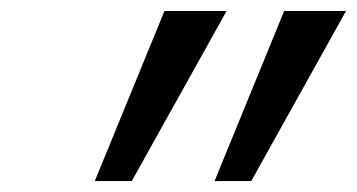

<svg xmlns="http://www.w3.org/2000/svg" viewBox="-20 -833 651 350"><path d="M220.2 -502.9H152.8L279.8 -813H393.1ZM438 -502.9H371.1L498 -813H610.8Z"/></svg>

Font: Liberation Sans
Style: Italic
Weight: 400
Italic angle: -12°
Designer: Steve Matteson
Foundry: Ascender Corporation
Version: Version 2.1.5